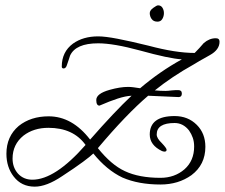

<svg xmlns="http://www.w3.org/2000/svg" viewBox="-20 -644 841 718"><path d="M110 54Q60 54 31 16Q4 -19 4 -69Q4 -134 50 -173Q95 -209 162 -209Q250 -209 317 -122Q409 -227 472 -286Q450 -285 420.5 -275.5Q391 -266 352 -249Q340 -249 340 -270Q340 -294 390 -308Q429 -319 459 -319Q469 -319 480 -317.5Q491 -316 504 -314Q578 -377 660 -422Q612 -425 504 -455Q405 -482 347 -482Q263 -482 242 -436Q241 -432 238 -423.5Q235 -415 231 -403Q227 -388 218 -388Q211 -388 211 -395Q211 -450 253 -481Q291 -508 347 -508Q373 -508 420 -499Q467 -490 536 -473Q637 -446 708 -446Q726 -464 742 -483Q763 -501 787 -501Q801 -501 801 -488Q801 -458 765 -438Q757 -433 742 -425Q727 -417 706 -404Q663 -380 626.5 -355.5Q590 -331 559 -306Q569 -305 579 -304.5Q589 -304 599 -304Q603 -304 609 -304.5Q615 -305 623 -306Q631 -307 637 -307Q643 -307 647 -307Q660 -307 660 -294Q660 -281 648 -281L534 -286Q493 -251 446 -202Q399 -153 346 -90Q371 -59 396 -37.5Q421 -16 447 -4Q500 21 580 21Q633 21 670 -11Q706 -43 706 -96Q706 -114 701 -128.5Q696 -143 687 -156Q665 -184 633 -184Q566 -184 566 -141Q566 -127 585 -109Q603 -90 603 -84Q603 -77 595 -77Q594 -77 591.5 -77.5Q589 -78 586 -79Q540 -101 540 -141Q540 -210 633 -210Q683 -210 716 -177Q748 -145 748 -95Q748 -28 696 11Q647 46 580 46Q498 46 438 20Q379 -8 329 -70Q319 -60 290 -38.5Q261 -17 212 15Q154 54 110 54ZM101 28Q186 28 300 -102Q254 -166 161 -166Q106 -166 68 -137Q27 -104 27 -51Q27 -18 47 5Q68 28 101 28ZM569 -563Q554 -563 547 -573Q540 -583 540 -595Q540 -605 553 -614.5Q566 -624 571 -624Q582 -624 587.5 -615Q593 -606 593 -595Q593 -583 587 -573Q581 -563 569 -563Z"/></svg>

Font: Ole
Style: Regular
Weight: 400
Designer: Robert E. Leuschke
Foundry: Robert E. Leuschke
Version: Version 1.010; ttfautohint (v1.8.3)